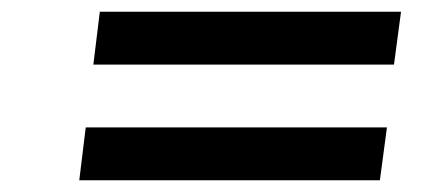

<svg xmlns="http://www.w3.org/2000/svg" viewBox="-20 -416 758 327"><path d="M126 -199H639L627 -109H115ZM150 -396H663L651 -306H139Z"/></svg>

Font: Josefin Sans Medium
Style: Italic
Weight: 500
Italic angle: -7°
Designer: Santiago Orozco
Foundry: Typemade
Version: Version 2.000